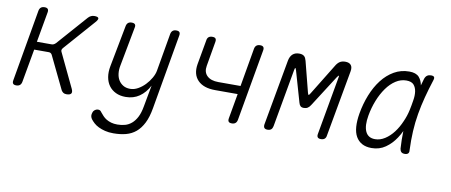

<svg xmlns="http://www.w3.org/2000/svg" viewBox="-68 -838 3136 1336"><g transform="rotate(10 1500.0 -169.5)"><path d="M54 10Q37 10 31 2Q25 -6 28 -22L116 -528Q119 -544 128.5 -552Q138 -560 155 -560Q171 -560 177.5 -552Q184 -544 181 -528L143 -314H246Q255 -314 262 -317.5Q269 -321 276 -328L463 -540Q472 -550 483 -555Q494 -560 506 -560Q532 -560 535.5 -550Q539 -540 520 -519L329 -302Q323 -295 321.5 -288Q320 -281 324 -274L439 -33Q449 -11 441 -0.5Q433 10 408 10Q395 10 386.5 4.5Q378 -1 372 -11L260 -243Q256 -250 250.5 -253.5Q245 -257 237 -257H134L92 -22Q89 -6 79.5 2Q70 10 54 10Z M954 0 982 -152Q955 -100 913.5 -71.5Q872 -43 817 -43Q777 -43 747 -57.5Q717 -72 698.5 -97.5Q680 -123 674 -158Q668 -193 676 -235L732 -528Q735 -544 744.5 -552Q754 -560 770 -560Q787 -560 793.5 -552Q800 -544 796 -528L744 -252Q738 -223 741 -196Q744 -169 756 -149Q768 -129 788.5 -116.5Q809 -104 838 -104Q866 -104 893 -119Q920 -134 942.5 -157.5Q965 -181 981 -209Q997 -237 1001 -262L1047 -528Q1050 -544 1059.5 -552Q1069 -560 1085 -560Q1102 -560 1108 -552Q1114 -544 1111 -528L1019 0Q1008 65 986.5 107.5Q965 150 935 175Q905 200 865.5 210.5Q826 221 777 221Q744 221 718 214.5Q692 208 671.5 198Q651 188 637 175Q623 162 614 150Q608 141 606 132Q604 123 606 114Q607 107 610 100Q613 93 618.5 88Q624 83 630.5 80Q637 77 645 77Q653 77 658.5 80Q664 83 670 92Q679 103 690 115Q701 127 716 136Q731 145 750 150.5Q769 156 794 156Q822 156 847.5 149Q873 142 894 124Q915 106 930.5 76Q946 46 954 0Z M1577 10Q1560 10 1554 2Q1548 -6 1551 -22L1582 -198H1423Q1340 -198 1299.5 -240Q1259 -282 1271 -354L1302 -528Q1304 -544 1313.5 -552Q1323 -560 1340 -560Q1357 -560 1363 -552Q1369 -544 1366 -528L1336 -354Q1328 -309 1355 -283Q1382 -257 1435 -257H1592L1639 -528Q1642 -544 1651.5 -552Q1661 -560 1678 -560Q1694 -560 1700.5 -552Q1707 -544 1704 -528L1615 -22Q1612 -6 1602.5 2Q1593 10 1577 10Z M2244 -22Q2242 -6 2232.5 2Q2223 10 2206.5 10Q2190 10 2183.5 2Q2177 -6 2180 -22L2253 -432Q2256 -446 2253 -447Q2250 -446 2240 -432L2100 -213Q2091 -198 2079.5 -190.5Q2068 -183 2052 -183Q2036 -183 2028 -190.5Q2020 -198 2016 -213L1953 -432Q1948 -447 1945.5 -447Q1943 -447 1940 -432L1867 -22Q1864 -6 1855 2Q1846 10 1829.5 10Q1813 10 1806.5 2Q1800 -6 1802 -22L1886 -488Q1892 -519 1909.5 -534.5Q1927 -550 1955 -550Q1967 -550 1975.5 -547.5Q1984 -545 1990.5 -539.5Q1997 -534 2000.5 -526Q2004 -518 2007 -508L2062 -293Q2066 -278 2069.5 -278Q2073 -278 2082 -293L2214 -508Q2226 -529 2241.5 -539.5Q2257 -550 2281 -550Q2309 -550 2321.5 -534.5Q2334 -519 2328 -488Z M2564 10Q2524 10 2496.5 -5Q2469 -20 2453 -48Q2437 -76 2434 -117.5Q2431 -159 2440 -212Q2452 -282 2477 -345Q2502 -408 2539 -456Q2576 -504 2624.5 -532Q2673 -560 2732 -560Q2779 -560 2801 -536Q2821 -513 2827 -479Q2834 -503 2841 -528Q2847 -545 2858 -552.5Q2869 -560 2885 -560Q2902 -560 2907 -552.5Q2912 -545 2906 -528Q2885 -463 2869 -402Q2853 -341 2842.5 -280Q2832 -219 2828.5 -155.5Q2825 -92 2828 -21Q2830 -6 2822.5 2Q2815 10 2798.5 10Q2782 10 2774 2Q2766 -6 2764 -21Q2760 -86 2762 -145Q2750 -119 2734 -95Q2704 -49 2661.5 -19.5Q2619 10 2564 10ZM2577 -55Q2613 -55 2646.5 -76.5Q2680 -98 2707 -133.5Q2734 -169 2753 -214Q2771 -254 2780 -296Q2783 -313 2787 -331L2793 -367Q2799 -401 2795 -429.5Q2791 -458 2775 -476.5Q2759 -495 2722 -495Q2683 -495 2647.5 -472Q2612 -449 2583.5 -409Q2555 -369 2534.5 -317.5Q2514 -266 2504 -209Q2491 -136 2509.5 -95.5Q2528 -55 2577 -55Z"/></g></svg>

Font: Maple Mono ExtraLight
Style: Italic
Weight: 275
Italic angle: -10°
Monospace: yes
Designer: subframe7536
Version: Version 7.000